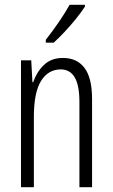

<svg xmlns="http://www.w3.org/2000/svg" viewBox="-20 -851 472 805"><path d="M244 -608Q303 -608 334.5 -566Q366 -524 366 -436V-66H313V-423Q313 -494 293 -527Q273 -560 235 -560Q182 -560 152 -511.5Q122 -463 122 -361V-66H68V-598H111L116 -506H119Q133 -548 163.5 -578Q194 -608 244 -608ZM336 -823Q321 -800 298 -771.5Q275 -743 250 -716.5Q225 -690 205 -672H172V-684Q203 -724 227 -759Q251 -794 272 -831H336Z"/></svg>

Font: Noto Sans Malayalam UI ExtraCondensed Light
Style: Regular
Weight: 300
Width: 2
Designer: Jelle Bosma - Monotype Design Team
Foundry: Monotype Imaging Inc.
Version: Version 2.104; ttfautohint (v1.8.4.7-5d5b)